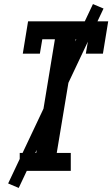

<svg xmlns="http://www.w3.org/2000/svg" viewBox="-20 -840 552 944"><path d="M77 0V-88H158L250 -647H188L176 -576H92L118 -735H512L486 -576H402L414 -647H352L259 -88H328V0ZM72 84 20 62 437 -820 489 -798Z"/></svg>

Font: Iosevka Slab Semibold Oblique
Style: Regular
Weight: 600
Italic angle: -9°
Monospace: yes
Designer: Belleve Invis
Foundry: Belleve Invis
Version: Version 11.1.1; ttfautohint (v1.8.3)